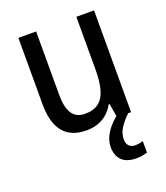

<svg xmlns="http://www.w3.org/2000/svg" viewBox="-140 -635 824 955"><g transform="rotate(-20 272.0 -157.0)"><path d="M470.2 -538.6V0H396L383.8 -74.2H378.4Q364.3 -47.4 342.5 -28.6Q320.8 -9.8 293.2 0Q265.6 9.8 233.4 9.8Q178.7 9.8 142.3 -12.2Q106 -34.2 87.9 -77.9Q69.8 -121.6 69.8 -185.5V-538.6H163.6V-202.6Q163.6 -135.7 185.5 -103Q207.5 -70.3 252.9 -70.3Q298.8 -70.3 325.9 -91.3Q353 -112.3 364.7 -154.3Q376.5 -196.3 376.5 -257.8V-538.6ZM389.6 115.2Q389.6 138.2 401.4 150.1Q413.1 162.1 434.1 162.1Q447.8 162.1 458 159.9Q468.3 157.7 475.6 155.3V216.3Q463.9 219.7 450 222.4Q436 225.1 418 225.1Q366.7 225.1 341.1 200Q315.4 174.8 315.4 129.4Q315.4 102.5 327.1 76.7Q338.9 50.8 359.4 27.6Q379.9 4.4 405.3 -14.2L455.1 0Q420.9 32.7 405.3 59.6Q389.6 86.4 389.6 115.2Z"/></g></svg>

Font: Open Sans SemiCondensed Medium
Style: Regular
Weight: 500
Width: 4
Designer: Monotype Design Team
Foundry: Monotype Imaging Inc.
Version: Version 3.000